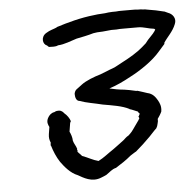

<svg xmlns="http://www.w3.org/2000/svg" viewBox="-46 -636 694 684"><g transform="rotate(-5 300.5 -293.5)"><path d="M140 -534C118 -522 122 -494 138 -489C139 -488 142 -484 145 -483H147C154 -483 168 -481 177 -486C200 -487 225 -498 245 -504C265 -508 286 -512 306 -518L320 -520C326 -520 334 -521 340 -521C351 -522 362 -523 371 -524H389C397 -525 405 -525 413 -525H467C486 -525 503 -517 523 -515C524 -515 524 -514 527 -512C527 -512 526 -510 525 -509V-508C516 -494 500 -482 489 -466C480 -458 469 -448 459 -441C434 -423 408 -410 380 -395C369 -388 355 -385 342 -379L319 -370C295 -363 266 -352 249 -339C242 -334 235 -328 229 -324C224 -320 222 -314 221 -309V-308C221 -297 224 -283 236 -282C260 -273 290 -269 317 -262C351 -256 386 -251 411 -238V-237H412C420 -235 432 -229 440 -226C441 -223 443 -220 446 -218C444 -215 443 -212 442 -210L440 -208C442 -206 442 -204 443 -202C443 -201 441 -200 439 -195C429 -182 420 -167 411 -156L410 -155C410 -154 401 -146 399 -144C391 -140 386 -134 380 -129C366 -119 353 -108 341 -100C321 -87 305 -73 285 -63C265 -68 250 -78 228 -86C223 -93 212 -101 213 -104L214 -106L213 -108C213 -108 212 -108 212 -110L213 -112C210 -124 203 -131 200 -143C200 -155 195 -168 191 -176L196 -207L199 -213C196 -223 188 -235 178 -243C175 -247 169 -254 159 -254C154 -254 150 -254 143 -250C133 -249 124 -241 119 -231C112 -217 117 -207 121 -199L117 -174C115 -161 117 -152 121 -143C120 -140 120 -136 120 -132H121C127 -112 136 -90 148 -72C161 -54 181 -29 207 -19C225 -9 255 11 289 -3C295 -5 301 -8 308 -11C323 -21 329 -29 344 -33H345L346 -34C365 -46 381 -56 400 -72C405 -75 412 -80 419 -84H420C439 -100 455 -115 473 -133C482 -142 491 -153 500 -161C503 -166 505 -171 506 -177L508 -186V-194C511 -198 519 -210 523 -219V-220C526 -237 520 -250 515 -259C508 -271 499 -285 479 -289C469 -292 456 -297 445 -300H440L417 -305L399 -308C378 -310 363 -313 346 -317C371 -325 399 -338 424 -352C461 -371 507 -402 533 -433L555 -458V-462C567 -481 588 -499 598 -525C607 -545 593 -562 578 -567L565 -573H564C545 -578 525 -582 505 -585C500 -586 496 -587 489 -587C483 -588 479 -588 473 -588C465 -589 456 -589 448 -589H412C406 -589 402 -589 393 -588C386 -588 375 -588 366 -587C351 -584 331 -585 314 -582C266 -577 219 -564 178 -551V-550C167 -545 152 -542 140 -534Z"/></g></svg>

Font: Scribbler
Style: BdIta
Weight: 700
Designer: Mew Too
Foundry: Cannot Into Space Fonts
Version: Version 1.001